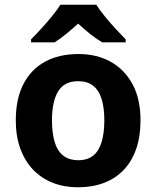

<svg xmlns="http://www.w3.org/2000/svg" viewBox="-20 -786 665 816"><path d="M577.2 -274.5Q577.2 -206.3 558.8 -153.2Q540.4 -100.2 505.8 -63.9Q471.1 -27.6 421.9 -8.8Q372.6 10 310.8 10Q253.5 10 205.1 -8.8Q156.8 -27.6 121.6 -63.9Q86.5 -100.2 66.8 -153.2Q47.1 -206.3 47.1 -274.5Q47.1 -365.3 79.2 -428Q111.3 -490.8 171 -523.6Q230.7 -556.4 313.8 -556.4Q391 -556.4 450.2 -523.6Q509.4 -490.8 543.3 -428Q577.2 -365.3 577.2 -274.5ZM200.9 -274.5Q200.9 -221.3 212.2 -183Q223.5 -144.7 248.5 -124.9Q273.4 -105.1 312.8 -105.1Q352.1 -105.1 376.4 -124.9Q400.8 -144.7 412.1 -183Q423.4 -221.3 423.4 -274.5Q423.4 -328.1 411.9 -365.2Q400.4 -402.3 375.9 -421.6Q351.5 -440.9 311.8 -440.9Q253.6 -440.9 227.2 -397.9Q200.9 -354.8 200.9 -274.5ZM389.1 -766Q403.5 -743.4 426 -715.9Q448.5 -688.4 472.4 -662.5Q496.3 -636.6 514.1 -618.8V-606H414.3Q388.3 -621.4 363.3 -641.5Q338.4 -661.7 312 -685.6Q285.6 -661.7 261.9 -642.3Q238.3 -623 212.3 -606H112V-618.8Q131 -637.6 154.5 -663.3Q178 -689 200.3 -716.2Q222.6 -743.4 236.9 -766Z"/></svg>

Font: Noto Sans Khmer UI
Style: Regular
Weight: 400
Designer: Danh Hong and the Monotype Design Team
Foundry: Monotype Imaging Inc.
Version: Version 2.002